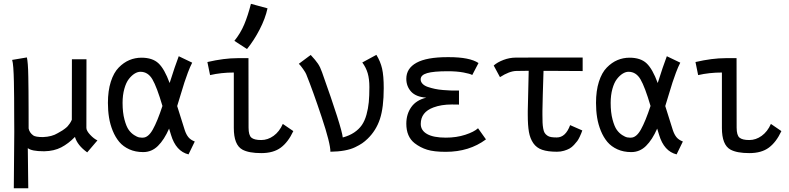

<svg xmlns="http://www.w3.org/2000/svg" viewBox="-20 -803 4181 1018"><path d="M442.4 4.9Q390.1 -32.7 377.4 -77.1Q342.8 -41.5 304.7 -21.7Q266.6 -2 215.8 -1H211.4Q147.9 -1 127.4 -17.6L129.9 195.3H53.2L55.7 -104.5Q55.2 -133.8 55.2 -189Q55.2 -244.1 54.9 -284.7Q54.7 -325.2 53.7 -369.9Q52.7 -414.6 50.5 -444.1Q48.3 -473.6 44.4 -485.4L122.6 -498.5Q125.5 -485.8 127.4 -461.7Q129.4 -437.5 130.1 -395.8Q130.9 -354 131.1 -321.3Q131.3 -288.6 131.6 -223.4Q131.8 -158.2 131.8 -122.1Q135.7 -100.1 156.2 -85Q168.5 -76.2 208 -76.2Q255.4 -78.1 285.6 -96.7Q287.1 -97.7 297.4 -103.5Q307.6 -109.4 311.5 -111.8Q315.4 -114.3 324.5 -121.1Q333.5 -127.9 338.6 -133.5Q343.8 -139.2 350.1 -148.4Q356.4 -157.7 360.8 -168L361.3 -488.8H438.5L438 -125Q438 -109.9 457.8 -88.6Q477.5 -67.4 496.6 -58.6Z M629.9 -257.3Q629.9 -206.5 639.9 -169.2Q649.9 -131.8 662.6 -114.3Q675.3 -96.7 691.9 -86.4Q708.5 -76.2 716.6 -74.7Q724.6 -73.2 731 -73.2H737.3Q766.1 -73.2 790.3 -116.5Q814.5 -159.7 841.3 -241.2Q811.5 -342.3 788.1 -382.3Q764.6 -422.4 724.6 -422.4Q709.5 -422.4 693.6 -412.6Q677.7 -402.8 663.1 -384Q648.4 -365.2 639.2 -332Q629.9 -298.8 629.9 -257.3ZM919.4 -240.7Q953.6 -130.9 959.5 -113.3Q967.3 -89.8 978.8 -75.7Q990.2 -61.5 1012.7 -52.7L979.5 15.6Q912.6 -1 886.7 -87.9Q879.9 -110.4 876.5 -121.1Q850.6 -62 817.4 -29.3Q784.2 3.4 739.3 3.4Q698.2 3.4 665.8 -11.2Q633.3 -25.9 612.5 -50.5Q591.8 -75.2 577.9 -109.1Q564 -143.1 558.1 -179.7Q552.2 -216.3 552.2 -257.3Q552.2 -321.8 567.6 -369.9Q583 -418 609.4 -444.8Q635.7 -471.7 666 -484.4Q696.3 -497.1 730 -497.1Q788.6 -497.1 820.3 -467.3Q852.1 -437.5 879.4 -362.8Q907.7 -452.6 927.7 -504.9L999 -470.7Q987.8 -449.2 976.1 -418Q964.4 -386.7 957.8 -366Q951.2 -345.2 937.5 -300Q923.8 -254.9 919.4 -240.7Z M1222.7 -586.4Q1254.9 -626 1274.7 -672.9Q1294.4 -719.7 1310.5 -782.7L1398.4 -758.8Q1386.7 -704.6 1356.4 -646.2Q1326.2 -587.9 1289.6 -543ZM1238.8 -494.6H1297.4Q1297.4 -494.6 1297.9 -126.5Q1297.9 -85.9 1313 -73.2Q1328.1 -60.5 1364.7 -60.5Q1399.9 -60.5 1430.7 -82.8Q1461.4 -105 1479.5 -146L1535.2 -107.9Q1507.8 -49.3 1468.8 -20.3Q1429.7 8.8 1365.2 8.8Q1299.3 8.8 1265.1 -9.8Q1219.7 -34.7 1219.7 -124.5V-418.5Q1152.8 -418.5 1093.8 -404.8L1079.6 -474.1Q1168 -494.6 1238.8 -494.6Z M1627.4 -511.7Q1653.8 -483.4 1666 -465.1Q1678.2 -446.8 1687.5 -419.9Q1791.5 -128.4 1797.4 -74.2Q1832.5 -83.5 1857.9 -100.6Q1883.3 -117.7 1898.7 -140.1Q1914.1 -162.6 1923.1 -195.1Q1932.1 -227.5 1935.3 -261.2Q1938.5 -294.9 1938.5 -341.3Q1938.5 -383.8 1929.7 -414.3Q1920.9 -444.8 1900.9 -471.7L1975.6 -512.2Q1997.1 -477.5 2005.9 -439.2Q2014.6 -400.9 2014.6 -335.9Q2014.6 -232.9 1994.4 -171.9Q1974.1 -110.8 1929.2 -67.4Q1914.6 -53.2 1900.4 -43.5Q1886.2 -33.7 1863 -22.5Q1839.8 -11.2 1806.6 -5.1Q1773.4 1 1731.9 1.5Q1731.9 -43 1685.5 -182.1Q1639.2 -321.3 1603.5 -409.7Q1600.6 -417.5 1587.2 -436.8Q1573.7 -456.1 1564.5 -464.8Z M2556.6 -64Q2468.3 2 2343.3 2Q2280.8 2 2244.6 -9.3Q2208.5 -20.5 2178.2 -43.9Q2134.3 -78.6 2134.3 -147Q2134.3 -197.8 2160.6 -235.1Q2187 -272.5 2240.2 -285.2Q2185.5 -289.1 2159.9 -317.1Q2134.3 -345.2 2134.3 -385.3Q2134.3 -440.4 2188.2 -470.2Q2242.2 -500 2353 -500H2359.9Q2470.2 -500 2517.1 -468.8L2483.9 -405.3Q2472.7 -412.1 2437.3 -418.7Q2401.9 -425.3 2354 -425.3Q2278.8 -425.3 2244.6 -415.3Q2210.4 -405.3 2210.4 -382.3Q2210.4 -369.1 2220.5 -358.6Q2230.5 -348.1 2248.5 -342Q2266.6 -335.9 2285.9 -331.8Q2305.2 -327.6 2329.1 -325.7Q2353 -323.7 2369.1 -323.2Q2385.3 -322.8 2402.3 -322.8H2404.8H2413.6V-248.5Q2407.2 -248.5 2394.5 -248.8Q2381.8 -249 2375.5 -249Q2319.8 -249 2278.3 -233.4Q2210.9 -208.5 2210.9 -146Q2210.9 -111.3 2244.6 -92.3Q2278.3 -73.2 2343.8 -73.2Q2400.4 -73.2 2446.8 -88.4Q2493.2 -103.5 2514.6 -123Z M2861.3 -498H2920.9Q2920.9 -498 2988.8 -498H3060.5H3069.3V-426.3L2920.9 -427.2H2861.8Q2859.4 -370.1 2857.9 -300.3Q2856.4 -230.5 2856 -214.8V-195.3Q2856 -168.9 2856.7 -153.1Q2857.4 -137.2 2860.1 -121.8Q2862.8 -106.4 2867.7 -98.6Q2872.6 -90.8 2881.3 -84.5Q2890.1 -78.1 2902.1 -76.2Q2914.1 -74.2 2932.1 -74.2Q2979 -74.2 3002.9 -139.6L3067.4 -111.3Q3063.5 -101.1 3061.8 -96.2Q3060.1 -91.3 3053.5 -77.4Q3046.9 -63.5 3040.8 -55.2Q3034.7 -46.9 3023.4 -34.7Q3012.2 -22.5 3000 -15.6Q2987.8 -8.8 2970.5 -3.7Q2953.1 1.5 2933.1 1.5Q2884.8 1.5 2854.7 -8.8Q2824.7 -19 2807.6 -43.9Q2790.5 -68.8 2784.4 -103.5Q2778.3 -138.2 2778.3 -193.8V-214.8Q2779.3 -238.8 2780.5 -308.6Q2781.7 -378.4 2783.2 -427.7L2717.8 -426.8Q2681.2 -426.3 2630.9 -394L2597.7 -455.6Q2617.2 -473.1 2649.7 -485.4Q2682.1 -497.6 2715.3 -497.6Z M3217.8 -257.3Q3217.8 -206.5 3227.8 -169.2Q3237.8 -131.8 3250.5 -114.3Q3263.2 -96.7 3279.8 -86.4Q3296.4 -76.2 3304.4 -74.7Q3312.5 -73.2 3318.8 -73.2H3325.2Q3354 -73.2 3378.2 -116.5Q3402.3 -159.7 3429.2 -241.2Q3399.4 -342.3 3376 -382.3Q3352.5 -422.4 3312.5 -422.4Q3297.4 -422.4 3281.5 -412.6Q3265.6 -402.8 3251 -384Q3236.3 -365.2 3227.1 -332Q3217.8 -298.8 3217.8 -257.3ZM3507.3 -240.7Q3541.5 -130.9 3547.4 -113.3Q3555.2 -89.8 3566.7 -75.7Q3578.1 -61.5 3600.6 -52.7L3567.4 15.6Q3500.5 -1 3474.6 -87.9Q3467.8 -110.4 3464.4 -121.1Q3438.5 -62 3405.3 -29.3Q3372.1 3.4 3327.1 3.4Q3286.1 3.4 3253.7 -11.2Q3221.2 -25.9 3200.4 -50.5Q3179.7 -75.2 3165.8 -109.1Q3151.9 -143.1 3146 -179.7Q3140.1 -216.3 3140.1 -257.3Q3140.1 -321.8 3155.5 -369.9Q3170.9 -418 3197.3 -444.8Q3223.6 -471.7 3253.9 -484.4Q3284.2 -497.1 3317.9 -497.1Q3376.5 -497.1 3408.2 -467.3Q3439.9 -437.5 3467.3 -362.8Q3495.6 -452.6 3515.6 -504.9L3586.9 -470.7Q3575.7 -449.2 3564 -418Q3552.2 -386.7 3545.7 -366Q3539.1 -345.2 3525.4 -300Q3511.7 -254.9 3507.3 -240.7Z M3826.7 -494.6H3885.3Q3885.3 -494.6 3885.7 -126.5Q3885.7 -85.9 3900.9 -73.2Q3916 -60.5 3952.6 -60.5Q3987.8 -60.5 4018.6 -82.8Q4049.3 -105 4067.4 -146L4123 -107.9Q4095.7 -49.3 4056.6 -20.3Q4017.6 8.8 3953.1 8.8Q3887.2 8.8 3853 -9.8Q3807.6 -34.7 3807.6 -124.5V-418.5Q3740.7 -418.5 3681.6 -404.8L3667.5 -474.1Q3755.9 -494.6 3826.7 -494.6Z"/></svg>

Font: Fantasque Sans Mono
Style: Regular
Weight: 400
Monospace: yes
Designer: Jany Belluz
Version: Version 1.8.0 ; ttfautohint (v1.8.2)